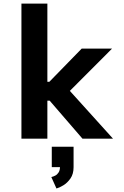

<svg xmlns="http://www.w3.org/2000/svg" viewBox="-20 -770 690 1066"><path d="M99 0V-750H243V-316H312V-211H243V0ZM438 0 201 -274.5 351.5 -283.5 607.5 0ZM353 -250.5 217 -278 433.5 -500H602ZM293.5 276.5 265 213Q276 210.5 287 204.8Q298 199 305.5 187.2Q313 175.5 313 156L388.5 158Q388.5 196 371.2 220.8Q354 245.5 331.5 259Q309 272.5 293.5 276.5ZM267.5 158V44.5H388.5V158Z"/></svg>

Font: Trispace Thin SemiBold
Style: Regular
Weight: 600
Version: Version 1.210